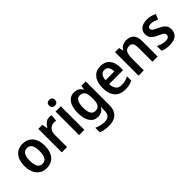

<svg xmlns="http://www.w3.org/2000/svg" viewBox="113 -1823 3134 3134"><g transform="rotate(-45 1680.0 -256.0)"><path d="M517 -272Q517 -143 455.5 -66.5Q394 10 279 10Q208 10 155.5 -24.5Q103 -59 74 -122.5Q45 -186 45 -272Q45 -404 106.5 -478.5Q168 -553 282 -553Q352 -553 405 -520.5Q458 -488 487.5 -425.5Q517 -363 517 -272ZM168 -272Q168 -183 195 -136.5Q222 -90 281 -90Q340 -90 367 -136.5Q394 -183 394 -272Q394 -361 367 -407Q340 -453 281 -453Q221 -453 194.5 -407Q168 -361 168 -272Z M895 -553Q922 -553 946 -547L935 -429Q925 -432 912 -433.5Q899 -435 887 -435Q833 -435 794.5 -395.5Q756 -356 756 -280V0H635V-543H728L745 -450H751Q773 -492 809.5 -522.5Q846 -553 895 -553Z M1095 -752Q1125 -752 1143.5 -736.5Q1162 -721 1162 -685Q1162 -650 1143 -634Q1124 -618 1095 -618Q1066 -618 1047 -634Q1028 -650 1028 -685Q1028 -721 1046.5 -736.5Q1065 -752 1095 -752ZM1155 -543V0H1034V-543Z M1467 -553Q1514 -553 1550 -533.5Q1586 -514 1612 -472H1617L1629 -543H1730V-3Q1730 115 1669.5 177.5Q1609 240 1483 240Q1431 240 1388 232Q1345 224 1305 206V103Q1390 144 1487 144Q1546 144 1578 112Q1610 80 1610 14V0Q1610 -15 1611 -36Q1612 -57 1614 -72H1609Q1584 -29 1548 -9.5Q1512 10 1464 10Q1374 10 1323.5 -63.5Q1273 -137 1273 -270Q1273 -404 1324.5 -478.5Q1376 -553 1467 -553ZM1499 -451Q1396 -451 1396 -268Q1396 -89 1502 -89Q1559 -89 1586.5 -127Q1614 -165 1614 -250V-272Q1614 -367 1586.5 -409Q1559 -451 1499 -451Z M2075 -552Q2177 -552 2234 -486Q2291 -420 2291 -307V-242H1970Q1971 -165 2005.5 -125Q2040 -85 2104 -85Q2149 -85 2186.5 -95Q2224 -105 2265 -126V-27Q2227 -8 2187.5 1Q2148 10 2095 10Q1979 10 1913.5 -62Q1848 -134 1848 -267Q1848 -406 1909 -479Q1970 -552 2075 -552ZM2076 -461Q2031 -461 2003.5 -428Q1976 -395 1972 -328H2176Q2175 -386 2151 -423.5Q2127 -461 2076 -461Z M2673 -553Q2755 -553 2801 -505.5Q2847 -458 2847 -357V0H2727V-330Q2727 -390 2706.5 -421Q2686 -452 2641 -452Q2576 -452 2551.5 -406Q2527 -360 2527 -266V0H2406V-543H2500L2516 -471H2523Q2546 -512 2586 -532.5Q2626 -553 2673 -553Z M3323 -156Q3323 -75 3270 -32.5Q3217 10 3119 10Q3069 10 3031 2Q2993 -6 2959 -22V-130Q2993 -112 3036 -99Q3079 -86 3119 -86Q3163 -86 3183.5 -102Q3204 -118 3204 -145Q3204 -162 3196 -175Q3188 -188 3165 -202.5Q3142 -217 3096 -237Q3029 -267 2993.5 -302.5Q2958 -338 2958 -404Q2958 -475 3010.5 -514Q3063 -553 3150 -553Q3196 -553 3236.5 -542.5Q3277 -532 3317 -512L3280 -422Q3247 -437 3215 -447.5Q3183 -458 3150 -458Q3076 -458 3076 -409Q3076 -392 3085 -380Q3094 -368 3117.5 -354.5Q3141 -341 3184 -322Q3227 -302 3258 -281Q3289 -260 3306 -230Q3323 -200 3323 -156Z"/></g></svg>

Font: Noto Sans Devanagari SemiCondensed SemiBold
Style: Regular
Weight: 600
Width: 4
Designer: Jelle Bosma - Monotype Design Team
Foundry: Monotype Imaging Inc.
Version: Version 2.004; ttfautohint (v1.8.4.7-5d5b)